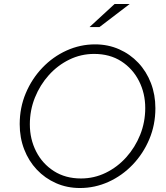

<svg xmlns="http://www.w3.org/2000/svg" viewBox="-20 -934 833 965"><path d="M382 11Q317 11 261.5 -13.5Q206 -38 165 -81.5Q124 -125 101.5 -183.5Q79 -242 79 -310Q79 -393 109.5 -465.5Q140 -538 193 -593.5Q246 -649 314.5 -680Q383 -711 458 -711Q523 -711 578.5 -686.5Q634 -662 675 -618.5Q716 -575 738.5 -516.5Q761 -458 761 -390Q761 -307 730.5 -234.5Q700 -162 647 -106.5Q594 -51 525.5 -20Q457 11 382 11ZM387 -37Q453 -37 511.5 -65.5Q570 -94 614.5 -143.5Q659 -193 684.5 -256.5Q710 -320 710 -391Q710 -465 678.5 -527Q647 -589 589.5 -626Q532 -663 453 -663Q387 -663 328.5 -634.5Q270 -606 225.5 -556.5Q181 -507 155.5 -443.5Q130 -380 130 -309Q130 -235 161.5 -173Q193 -111 251 -74Q309 -37 387 -37ZM430 -798 556 -914H632L480 -798Z"/></svg>

Font: Red Hat Text
Style: Italic
Weight: 300
Italic angle: -12°
Designer: Pentagram, MCKL
Foundry: Pentagram, MCKL
Version: Version 1.023